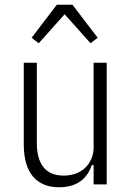

<svg xmlns="http://www.w3.org/2000/svg" viewBox="-20 -776 548 808"><path d="M374 -81H366Q352 -37 317.5 -12.5Q283 12 228 12Q157 12 118.5 -33.5Q80 -79 80 -170V-512H135V-173Q135 -108 163 -72.5Q191 -37 248 -37Q274 -37 297 -45Q320 -53 337 -68.5Q354 -84 364 -106.5Q374 -129 374 -157V-512H429V0H374ZM285 -756 391 -617 361 -594 252 -716 143 -594 113 -617 219 -756Z"/></svg>

Font: IBM Plex Sans Cond Light
Style: Regular
Weight: 300
Width: 3
Designer: Mike Abbink, Paul van der Laan, Pieter van Rosmalen
Foundry: Bold Monday
Version: Version 1.3